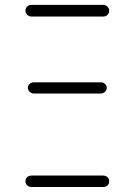

<svg xmlns="http://www.w3.org/2000/svg" viewBox="-20 -750 540 770"><path d="M106.4 0Q96.7 0 89.4 -6.3Q82 -12.7 82 -22.9Q82 -33.2 88.9 -39.6Q95.7 -45.9 106.4 -45.9H393.6Q403.3 -45.9 410.6 -39.6Q418 -33.2 418 -22.9Q418 -12.7 411.1 -6.3Q404.3 0 393.6 0ZM115.2 -419.9H384.8Q393.6 -419.9 400.9 -413.6Q408.2 -407.2 408.2 -397.9Q408.2 -388.7 400.9 -381.8Q393.6 -375 384.8 -375H115.2Q106.4 -375 99.1 -381.8Q91.8 -388.7 91.8 -397.9Q91.8 -407.2 99.1 -413.6Q106.4 -419.9 115.2 -419.9ZM106.4 -683.6Q96.7 -683.6 89.4 -690.4Q82 -697.3 82 -707Q82 -716.8 88.9 -723.6Q95.7 -730.5 106.4 -730.5H393.6Q403.3 -730.5 410.6 -723.6Q418 -716.8 418 -707Q418 -697.3 411.1 -690.4Q404.3 -683.6 393.6 -683.6Z"/></svg>

Font: Rounded-X Mgen+ 2m light
Style: Regular
Weight: 200
Designer: [Source Han Sans]
Ryoko NISHIZUKA  (kana & ideographs); Paul D. Hunt (Latin, Greek & Cyrillic); Wenlong ZHANG  (bopomofo
Version: Version 1.059.20150602